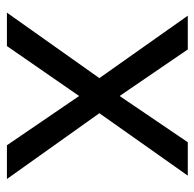

<svg xmlns="http://www.w3.org/2000/svg" viewBox="-24 -552 576 569"><g transform="rotate(90 264.5 -268.0)"><path d="M212 -274 27 -536H127L265 -334L402 -536H501L316 -274L511 0H411L265 -214L117 0H18Z"/></g></svg>

Font: Noto Sans Oriya
Style: Regular
Weight: 400
Designer: Amélie Bonet and Sol Matas
Foundry: Google LLC
Version: Version 2.006